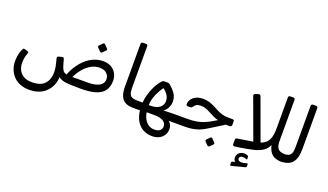

<svg xmlns="http://www.w3.org/2000/svg" viewBox="-86 -1369 3820 2236"><g transform="rotate(20 1824.0 -251.5)"><path d="M322.2 218.3Q254.9 218.3 204.9 197Q154.9 175.7 121.9 139.3Q88.8 102.8 72.4 58.4Q56 13.9 55.2 -32.4Q54.4 -68 59.7 -104Q65 -140 81.2 -182.2Q87.3 -195.7 93.6 -204.9Q99.8 -214.1 112.1 -209.9L147 -199.6Q160.2 -195.2 164 -188.9Q167.7 -182.7 162.9 -172.2Q148.5 -140.9 143.7 -110.4Q138.9 -79.8 138.9 -51.9Q138.9 -3.6 158 36.4Q177 76.4 217.9 100.5Q258.8 124.6 323.6 124.6Q430.4 124.6 479.3 70.4Q528.1 16.1 527.8 -72.1Q527.8 -98.4 524.7 -119.8Q521.6 -141.2 515.5 -167.4Q509.4 -193.6 498.6 -233.7Q492.6 -256.6 513.6 -262.3L551.9 -272.2Q565.9 -276 571.7 -271.1Q577.4 -266.2 580.6 -255.1L599.4 -188.2Q611.1 -147.7 624.6 -127.5Q638 -107.3 670.4 -97.7Q710.7 -196.1 766.8 -261.2Q822.8 -326.2 888.3 -358.4Q953.7 -390.6 1022.2 -390.6Q1082.7 -390.6 1123.8 -366.2Q1164.9 -341.8 1185.9 -301.7Q1206.9 -261.7 1206.9 -214.8Q1206.9 -138.5 1172.4 -91Q1137.9 -43.4 1066.2 -21.1Q994.6 1.3 883.7 1.1Q814.4 1.1 767.7 -0.8Q721.1 -2.6 690.8 -7.2Q660.6 -11.8 641 -20.2Q621.4 -28.6 606.1 -40.9Q604.2 8.2 586.2 54.6Q568.1 100.9 532.7 138.1Q497.4 175.3 445.1 196.8Q392.9 218.3 322.2 218.3ZM745.6 -94.1H934.6Q1027.4 -94.1 1077.8 -122.3Q1128.1 -150.6 1128.1 -203.9Q1128.1 -246 1096.5 -275.6Q1064.9 -305.2 1006.1 -304.8Q953.3 -304.6 904.5 -277.3Q855.6 -249.9 815.3 -202.7Q775 -155.4 745.6 -94.1ZM973.1 -480.7Q968.4 -475.9 961.2 -476.4Q953.9 -476.9 948.4 -481.7L910.2 -519.9Q905.2 -525.6 905.2 -532.7Q905.2 -539.7 910.2 -544.6L948.4 -582.8Q953.9 -588.4 960.7 -588.5Q967.4 -588.6 972.1 -582.8L1009.9 -544.6Q1023.8 -531.4 1011.3 -518.9Z M1549.4 1.9H1531.1Q1477.3 1.9 1438.9 -16.5Q1400.5 -34.8 1380 -79.1Q1359.4 -123.4 1359.4 -200.9V-725.4Q1359.4 -736.4 1365.8 -743.2Q1372.2 -750 1385.4 -750H1419.5Q1431.9 -750 1436.9 -743.5Q1441.9 -737 1441.9 -727V-217.6Q1441.9 -164.6 1453.4 -138.1Q1464.9 -111.6 1489.7 -102.8Q1514.4 -94.1 1552.5 -94.1H1564.4Q1579.4 -94.1 1579.4 -79.1V-28.1Q1579.4 1.9 1549.4 1.9Z M1851.9 236.4Q1804.6 236.4 1761.6 219.7Q1718.7 203 1685.6 167.2Q1652.5 131.5 1633.6 74.6Q1614.8 17.8 1614.8 -62.7Q1614.8 -119.4 1630.4 -181.2Q1646.1 -243.1 1674.1 -300Q1702.2 -356.9 1738.3 -397.3Q1745.9 -405.7 1753.2 -409.2Q1760.4 -412.6 1771 -412.6H1811Q1822.7 -412.6 1829.8 -408.8Q1836.9 -405.1 1844.4 -398.5Q1887.3 -361.8 1915.1 -320.9Q1942.9 -279.9 1943.7 -225.9Q1943.7 -182.2 1923.1 -143.3Q1902.4 -104.5 1867.9 -86L1859.9 -89.2Q1894.4 -90.8 1923.2 -92Q1952.1 -93.2 1981 -93.7Q2009.9 -94.1 2044.4 -94.1Q2054 -94.1 2057.3 -89.5Q2060.6 -84.9 2060.6 -72V-22.5Q2060.6 -10.6 2053.2 -4.3Q2045.8 1.9 2027.2 1.9H1951L1925.1 -20.2Q1975.5 -4.2 1995.4 24.2Q2015.4 52.6 2015.4 90.8Q2015.4 134.9 1993.8 167.8Q1972.3 200.7 1935.4 218.6Q1898.5 236.4 1851.9 236.4ZM1546.9 1.9Q1534 1.9 1534 -16.9V-70.1Q1534 -83.8 1540.7 -88.9Q1547.3 -94.1 1560.9 -94.1H1634.1V1.9ZM1849.4 155.1Q1896.2 155.1 1918.9 135.7Q1941.7 116.3 1941.7 83.6Q1941.7 42.1 1903.7 19Q1865.6 -4 1793.5 -4H1667.3V-90.9H1713.2Q1762.2 -90.9 1796.5 -104.7Q1830.8 -118.6 1848.7 -144Q1866.5 -169.5 1866.5 -203.6Q1866.5 -244.9 1842.4 -279.3Q1818.4 -313.6 1772.1 -349.4L1797.7 -350.2Q1774.7 -320.1 1750.3 -278.3Q1725.9 -236.5 1709.5 -186.3Q1693.1 -136.1 1693.1 -80.1Q1693.1 2.2 1714.9 54.2Q1736.6 106.1 1772.1 130.6Q1807.6 155.1 1849.4 155.1Z M2031 1.9Q2016 1.9 2016 -13.1V-64.1Q2016 -94.1 2046 -94.1H2181.1Q2239.9 -94.1 2287.5 -103.1Q2335.1 -112.2 2377.1 -129.8Q2419.1 -147.5 2461.9 -172.9L2558.2 -229.8L2635 -196.2L2472.6 -94.6Q2439.2 -73.4 2409 -56.1Q2378.9 -38.8 2344.9 -25.7Q2310.9 -12.6 2267.7 -5.3Q2224.4 1.9 2165.4 1.9ZM2608.6 -182.9V-190.6Q2555.1 -190.6 2515.3 -200.7Q2475.5 -210.7 2444.4 -225.7Q2413.4 -240.7 2386 -256.1Q2358.7 -271.4 2330 -281.6Q2301.2 -291.7 2265.1 -291.7Q2231.4 -291.7 2213.7 -279.8Q2195.9 -267.9 2185 -251.4Q2178.4 -241.9 2172.8 -237.2Q2167.2 -232.6 2153.6 -232.6H2128.6Q2104.4 -232.6 2104.4 -254.4Q2104.4 -282.2 2122.1 -310.3Q2139.7 -338.4 2176.3 -357.6Q2212.9 -376.8 2267.7 -376.8Q2309.6 -376.8 2343.4 -366.1Q2377.1 -355.4 2407.4 -339.7Q2437.7 -324.1 2468.4 -308Q2499.1 -291.9 2534.6 -281.2Q2570.2 -270.5 2615.7 -270.5H2664.3Q2678.9 -270.5 2683.2 -264.6Q2687.4 -258.7 2687.4 -244.4V-206.8Q2687.4 -196.1 2680.9 -189.5Q2674.3 -182.9 2662.6 -182.9ZM2521.7 119.7Q2517 124.3 2510 123.8Q2502.9 123.3 2497.4 118.7L2459.9 81.3Q2455.4 76.6 2455.4 69.2Q2455.4 61.9 2459.9 56.9L2497.4 19.5Q2502.9 13.9 2509.5 13.9Q2516 13.9 2520.7 19.5L2558 56.9Q2563.7 61.9 2564.2 69.2Q2564.7 76.6 2559.2 82.3Z M2798.4 20.2Q2785.9 21.7 2779.3 15.4Q2772.8 9 2772.8 -0.8V-56.7Q2772.8 -73.8 2796.7 -77.4L2884.1 -91.5Q2942.2 -100.1 2989.7 -107.7Q3037.3 -115.4 3073.8 -128.7Q3110.3 -142 3135.1 -167.1Q3159.9 -192.2 3172.6 -234.7Q3185.3 -277.2 3185.3 -344.2V-727Q3185.3 -737 3190.3 -743.5Q3195.3 -750 3205.3 -750H3247.8Q3257.8 -750 3262.8 -743.5Q3267.8 -737 3267.8 -727V-224.3Q3267.8 -171.6 3280.7 -143.4Q3293.6 -115.2 3320.9 -104.6Q3348.2 -94.1 3390.3 -94.1Q3405.3 -94.1 3405.3 -79.1V-28.1Q3405.3 1.9 3375.3 1.9Q3329.6 1.9 3293.7 -10.6Q3257.9 -23.1 3233.7 -54.8Q3209.4 -86.6 3195.9 -143Q3174.7 -93.3 3132.2 -64.8Q3089.7 -36.3 3025.9 -20.5Q2962.1 -4.6 2876 8.5ZM2995.9 -72.5 2800.4 -606Q2795.9 -618.5 2799.9 -625.6Q2804 -632.6 2814.6 -636.4L2849.8 -647.4Q2861.7 -651.6 2869.1 -647.9Q2876.4 -644.1 2881.4 -631.7L3078.2 -93.4ZM2837.7 246.1Q2829.5 248.1 2825.8 244.4Q2822.1 240.7 2822.1 233.7V216Q2822.1 205.4 2825.3 201.3Q2828.5 197.2 2837.9 194.4L2885.7 180.9V196.4Q2872.3 194.9 2858.5 178.9Q2844.7 162.9 2844.7 140.4Q2844.7 103.6 2869.7 80.7Q2894.7 57.7 2933.6 57.7Q2945 57.7 2956.2 60.3Q2967.4 62.9 2974.4 66.1Q2986.4 73.1 2986.4 82.3V104.9Q2986.4 117.1 2975.4 112.1Q2954.4 102.9 2930.6 102.9Q2911.6 102.9 2900.4 111.4Q2889.1 119.9 2889.1 133.4Q2889.1 153.4 2909.7 162.7Q2930.3 172.1 2963.6 163.6L2994.6 156Q3005.6 153.2 3008.7 156.6Q3011.9 160 3011.9 168.2V186.9Q3011.9 200.4 2999.7 204.2Z M3350 1.9Q3335 1.9 3335 -13.1V-64.1Q3335 -94.1 3365 -94.1Q3400.1 -94.1 3422.9 -104.1Q3445.8 -114.1 3456.6 -140.8Q3467.5 -167.6 3467.5 -218.4V-727Q3467.5 -737 3474 -743.5Q3480.5 -750 3490.5 -750H3527Q3538 -750 3544 -743.5Q3550 -737 3550 -727V-226Q3550 -165.2 3538.5 -121.6Q3526.9 -78.1 3502.7 -50.5Q3478.4 -22.9 3440.6 -10.4Q3402.7 2.1 3350 1.9Z"/></g></svg>

Font: Rubik Light
Style: Regular
Weight: 300
Designer: Hubert and Fischer
Foundry: Hubert and Fischer
Version: Version 2.300;gftools[0.9.30]